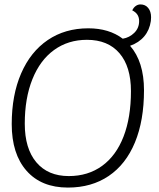

<svg xmlns="http://www.w3.org/2000/svg" viewBox="-20 -838 720 868"><path d="M568 -631Q631 -559 631 -430Q631 -293 590 -194Q549 -95 471.5 -42.5Q394 10 287 10Q167 10 100 -66Q33 -142 33 -277Q33 -408 75.5 -506Q118 -604 196 -657Q274 -710 379 -710Q473 -710 535 -663Q565 -668 587 -689.5Q609 -711 609 -743Q609 -776 578 -791Q583 -803 593 -810.5Q603 -818 615 -818Q637 -818 650 -802Q663 -786 663 -760Q663 -749 662 -743Q656 -702 632 -673.5Q608 -645 568 -631ZM572 -426Q572 -537 520 -597.5Q468 -658 373 -658Q288 -658 224.5 -612Q161 -566 126.5 -480Q92 -394 92 -279Q92 -166 144.5 -104Q197 -42 291 -42Q378 -42 441.5 -88Q505 -134 538.5 -220.5Q572 -307 572 -426Z"/></svg>

Font: Krub Light
Style: Italic
Weight: 300
Italic angle: -8°
Designer: Ekaluck Peanpanawate
Foundry: Cadson Demak Co.,Ltd.
Version: Version 1.000; ttfautohint (v1.6)